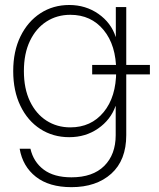

<svg xmlns="http://www.w3.org/2000/svg" viewBox="-20 -544 642 773"><path d="M267.6 209.5Q177.7 209.5 124.5 167.7Q71.3 126 59.1 54.7H102.5Q114.7 107.9 156 138.9Q197.3 169.9 267.6 169.9Q353.5 169.9 399.7 124Q445.8 78.1 445.8 0V-117.2H445.3Q425.3 -61.5 375 -26.6Q324.7 8.3 258.8 8.3Q193.4 8.3 142.3 -24.7Q91.3 -57.6 62.3 -117.7Q33.2 -177.7 33.2 -257.8Q33.2 -337.9 62.5 -397.7Q91.8 -457.5 142.8 -490.7Q193.8 -523.9 258.8 -523.9Q324.7 -523.9 376 -488.3Q427.2 -452.6 445.8 -395.5H446.3V-515.6H488.3V0Q488.3 101.1 428 155.3Q367.7 209.5 267.6 209.5ZM263.2 -31.2Q346.7 -31.2 397.2 -92.5Q447.8 -153.8 447.8 -257.8Q447.8 -361.8 397.2 -423.1Q346.7 -484.4 263.2 -484.4Q209.5 -484.4 167.2 -457.3Q125 -430.2 100.6 -379.4Q76.2 -328.6 76.2 -257.8Q76.2 -187 100.6 -136.2Q125 -85.4 167.2 -58.3Q209.5 -31.2 263.2 -31.2ZM351.1 -244.6V-282.7H583.5V-244.6Z"/></svg>

Font: Inter Display ExtraLight
Style: Regular
Weight: 200
Designer: Rasmus Andersson
Foundry: rsms
Version: Version 4.000;git-a52131595